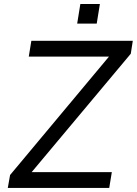

<svg xmlns="http://www.w3.org/2000/svg" viewBox="-20 -929 676 949"><path d="M377.1 -909.1 361.5 -812.5H458.1L473.7 -909.1ZM18.5 0H519.9L532.7 -78.1H136.4L626.4 -663.4L636.4 -727.3H134.9L122.2 -649.1H518.5L29.8 -63.9Z"/></svg>

Font: TID UI
Style: Italic
Weight: 400
Italic angle: -9.39999°
Designer: The TID Project Authors
Foundry: Bakken & Bæck
Version: Version 1.001;hotconv 1.0.109;makeotfexe 2.5.65596